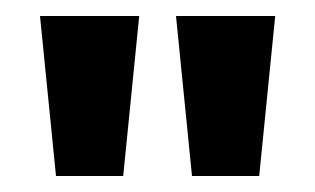

<svg xmlns="http://www.w3.org/2000/svg" viewBox="-20 -720 394 240"><path d="M50 -500 30 -700H154L134 -500ZM220 -500 200 -700H324L304 -500Z"/></svg>

Font: Cabin VF Beta
Style: Regular
Weight: 400
Designer: Pablo Impallari
Foundry: Pablo Impallari. http://www.impallari.com Igino Marini. http://www.ikern.com
Version: Version 2.200